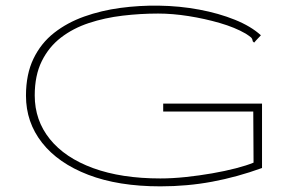

<svg xmlns="http://www.w3.org/2000/svg" viewBox="-20 -650 1040 680"><path d="M548 10Q399 10 292.5 -31Q186 -72 129 -144.5Q72 -217 72 -311Q72 -387 98.5 -442Q125 -497 171.5 -533.5Q218 -570 278.5 -591.5Q339 -613 406.5 -622Q474 -631 542 -630Q616 -629 685.5 -616Q755 -603 812 -580Q869 -557 904 -525L887 -507L880 -499L875 -504Q874 -513 869 -517.5Q864 -522 850 -531Q812 -553 758.5 -568.5Q705 -584 648 -593Q591 -602 540 -602Q477 -602 414 -594.5Q351 -587 295 -568.5Q239 -550 196 -517Q153 -484 128 -433.5Q103 -383 103 -312Q103 -224 156.5 -157.5Q210 -91 310 -54.5Q410 -18 548 -18Q590 -18 637.5 -23Q685 -28 731 -36Q777 -44 815.5 -54Q854 -64 878 -74L877 -255H558V-283H908V-55Q820 -23 731.5 -6.5Q643 10 548 10Z"/></svg>

Font: Inconsolata UltraExpanded ExtraLight
Style: Regular
Weight: 200
Width: 9
Monospace: yes
Designer: Raph Levien, Cyreal, Brenton Simpson
Foundry: Raph Levien, Cyreal, Google
Version: Version 3.001; ttfautohint (v1.8.2.53-6de2)